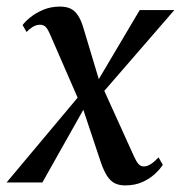

<svg xmlns="http://www.w3.org/2000/svg" viewBox="-42 -553 548 582"><path d="M337.5 9Q319 9 306 2.5Q293 -4 283.2 -18.8Q273.5 -33.5 264.5 -58.5L200.5 -250.5L226.5 -248.5L86.5 0H-22L213.5 -281L203.5 -233.5L111 -446Q104.5 -462 97.8 -470Q91 -478 79.5 -478Q67.5 -478 56.8 -471.2Q46 -464.5 38.5 -456L26.5 -477Q34 -487.5 50 -500.5Q66 -513.5 88.8 -523.2Q111.5 -533 139.5 -533Q159 -533 172 -526.8Q185 -520.5 194.2 -506.5Q203.5 -492.5 210 -471L265.5 -286.5L240.5 -284.5L381.5 -522.5H486.5L252.5 -252.5L264 -300L363 -81.5Q370.5 -64.5 377.2 -56.5Q384 -48.5 394 -48.5Q404.5 -48.5 415.8 -56Q427 -63.5 438.5 -76L451.5 -53.5Q443 -40 427.2 -25.5Q411.5 -11 389.2 -1Q367 9 337.5 9Z"/></svg>

Font: Merriweather 96pt
Style: Italic
Weight: 400
Italic angle: -7.8°
Version: Version 2.101